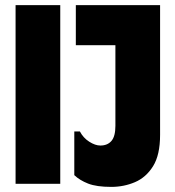

<svg xmlns="http://www.w3.org/2000/svg" viewBox="-20 -720 685 752"><path d="M41 -700H216V0H41ZM607 -192Q607 -113 579.5 -69Q552 -25 508.5 -6.5Q465 12 416 12Q358 12 325 -1Q292 -14 271 -34V-205H293Q306 -180 329.5 -165Q353 -150 373 -150Q401 -150 416.5 -168Q432 -186 432 -227V-700H607ZM277 -700H530V-543H277Z"/></svg>

Font: Phudu ExtraBold
Style: Regular
Weight: 800
Version: Version 1.005;gftools[0.9.23]